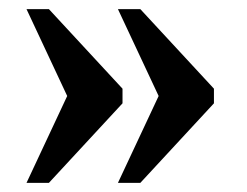

<svg xmlns="http://www.w3.org/2000/svg" viewBox="-20 -436 540 420"><path d="M448 -210 287 -36H238L327 -226L238 -416H287L448 -242ZM248 -210 87 -36H38L127 -226L38 -416H87L248 -242Z"/></svg>

Font: Libra Serif Modern
Style: Bold
Weight: 700
Designer: Stefan Peev, Context Ltd
Foundry: Ascender Corporation
Version: Version 1.000